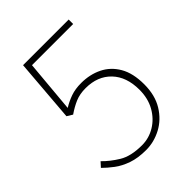

<svg xmlns="http://www.w3.org/2000/svg" viewBox="-190 -740 851 851"><g transform="rotate(-45 236.0 -314.0)"><path d="M224 12Q173 12 136 -1Q99 -14 72.5 -34Q46 -54 26 -74L46 -96Q75 -66 116 -41Q157 -16 226 -16Q270 -16 308 -39Q346 -62 369 -103Q392 -144 392 -198Q392 -279 347.5 -325.5Q303 -372 228 -372Q191 -372 163 -360Q135 -348 106 -328L80 -344L104 -640H390V-612H132L110 -366Q136 -382 164.5 -392Q193 -402 230 -402Q284 -402 328 -380.5Q372 -359 398 -314.5Q424 -270 424 -200Q424 -132 395 -84.5Q366 -37 320 -12.5Q274 12 224 12Z"/></g></svg>

Font: Source Sans 3 VF
Style: Regular
Weight: 200
Designer: Paul D. Hunt
Foundry: Adobe
Version: Version 3.046;hotconv 1.0.118;makeotfexe 2.5.65603